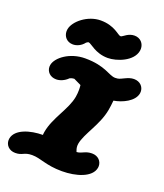

<svg xmlns="http://www.w3.org/2000/svg" viewBox="-159 -929 880 1032"><g transform="rotate(20 281.5 -412.5)"><path d="M85.3 -723.4C84.6 -719.6 84.3 -715.9 84.3 -712.2C84.3 -682.7 105.1 -656.6 140.3 -656.6C160.3 -656.6 186 -666.5 203.2 -689.1C203.3 -689.3 206.7 -692.4 212.3 -695.3C213.6 -696 214.5 -696.4 216.8 -696.4C231 -696.4 269 -652.3 341 -652.3C391.9 -652.3 480.2 -684.7 491.4 -747.9C492.1 -751.7 492.4 -755.4 492.4 -759.1C492.4 -788.7 471.5 -814.8 436.4 -814.8C402.1 -814.8 379.4 -789.8 370.8 -786.8C369.3 -786.3 367.7 -785.8 365.4 -785.8C351.4 -785.8 318.7 -829.3 238 -829.3C164.5 -829.3 93.9 -772.1 85.3 -723.4ZM48.5 -2.7C90.4 -2.7 91.2 -23.1 139.1 -23.1C189.3 -23.1 224.6 3.8 317.8 3.8C398 3.8 484.1 -21.9 494.4 -79.8C494.9 -83 495.2 -86.2 495.2 -89.3C495.2 -117 473.9 -141.5 438.4 -141.5C398.8 -141.5 388 -122.1 356.8 -120C353 -128.6 349.3 -140.7 349.3 -153.8C349.3 -157.5 349.6 -161.3 350.3 -165.1C361.1 -226.7 425.5 -300.9 441.7 -392.4C444.7 -409.7 446.9 -426.2 448.8 -447.4C498.1 -455.4 561.4 -485.6 569.7 -532.9C570.3 -536.1 570.5 -539.3 570.5 -542.4C570.5 -570 549.2 -594.5 513.7 -594.5C479.5 -594.5 450.6 -569.6 429.2 -566.6C425.4 -566.1 421.4 -565.6 415.3 -565.6C378.9 -565.6 346.1 -609.1 228.9 -609.1C141.9 -609.1 72 -556.3 64.1 -511.2C63.5 -508.1 63.2 -504.9 63.2 -501.7C63.2 -474.1 84.5 -449.5 120 -449.5C140 -449.5 165.7 -458.8 186.1 -479.5C188.2 -480.7 197.3 -485.3 211.3 -485.9L253.7 -465.5C254.7 -457.2 255.3 -448.2 255.3 -438.7C255.3 -425.5 254.2 -411.6 251.8 -397.6C238.4 -321.8 172.8 -249 157.8 -163.6C156.9 -158.7 156 -152.8 155.6 -144.6C84.3 -144.3 2.5 -120.9 -7.5 -64.5C-8 -61.3 -8.3 -58.1 -8.3 -54.9C-8.3 -27.3 13 -2.7 48.5 -2.7Z"/></g></svg>

Font: TudorRose
Style: BoldOblique
Weight: 500
Version: Version 001.000